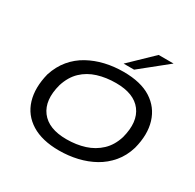

<svg xmlns="http://www.w3.org/2000/svg" viewBox="-199 -1159 1399 1381"><g transform="rotate(30 500.5 -468.0)"><path d="M457 9Q316 9 227.5 -46Q139 -101 109.5 -199Q80 -297 112 -424Q137 -501 183 -556Q229 -611 291.5 -645.5Q354 -680 426.5 -697Q499 -714 579 -714Q722 -714 808.5 -659Q895 -604 925 -506Q955 -408 922 -282Q899 -205 852 -149.5Q805 -94 743 -59.5Q681 -25 608 -8Q535 9 457 9ZM463 -88Q545 -88 614 -110Q683 -132 734 -180Q785 -228 809 -306Q847 -451 784 -534Q721 -617 572 -617Q490 -617 420.5 -595.5Q351 -574 301 -526.5Q251 -479 226 -400Q187 -256 250.5 -172Q314 -88 463 -88ZM548 -765 735 -945H859L635 -765Z"/></g></svg>

Font: Nunito Sans 7pt Expanded Medium
Style: Italic
Weight: 500
Width: 7
Italic angle: -9°
Designer: Vernon Adams
Foundry: Vernon Adams
Version: Version 3.101;gftools[0.9.27]